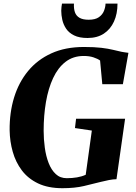

<svg xmlns="http://www.w3.org/2000/svg" viewBox="-20 -1006 733 1036"><path d="M317 9.5Q239.5 9.5 185.2 -16.5Q131 -42.5 97.8 -86.8Q64.5 -131 48.8 -186.8Q33 -242.5 32 -302.5Q31 -398 56 -479.8Q81 -561.5 131.5 -622.8Q182 -684 257.2 -718.2Q332.5 -752.5 433 -752.5Q490 -752.5 527.2 -748Q564.5 -743.5 589.8 -737.2Q615 -731 636 -726.5Q645 -725 654.2 -723.5Q663.5 -722 673 -721L643 -551.5H532L520 -679.5Q507 -689 484.5 -696.5Q462 -704 432 -704Q374.5 -704 333.5 -672.2Q292.5 -640.5 266.5 -584.5Q240.5 -528.5 228 -455.8Q215.5 -383 215.5 -300.5Q215.5 -254.5 221.8 -209Q228 -163.5 242.5 -126.2Q257 -89 280.8 -66.8Q304.5 -44.5 340.5 -44.5Q369.5 -44.5 395.8 -49Q422 -53.5 442.5 -63L475.5 -301.5L384.5 -315L390.5 -365.5H655L608.5 -39Q591.5 -39 568 -34.5Q544.5 -30 523.5 -24.5Q482 -14 432.8 -2.2Q383.5 9.5 317 9.5ZM452.5 -801Q408 -801 379.8 -815Q351.5 -829 336.8 -851.2Q322 -873.5 316.2 -899Q310.5 -924.5 310.5 -948Q310.5 -959 311.8 -968.8Q313 -978.5 314.5 -986.5H379Q377.5 -959.5 384.2 -940Q391 -920.5 409 -910Q427 -899.5 458.5 -899.5Q494 -899.5 513.5 -913.2Q533 -927 541 -947.2Q549 -967.5 549.5 -986.5H614Q614 -931.5 595 -889.8Q576 -848 540.2 -824.5Q504.5 -801 452.5 -801Z"/></svg>

Font: Merriweather 72pt Black
Style: Italic
Weight: 900
Italic angle: -7.8°
Version: Version 2.101